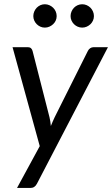

<svg xmlns="http://www.w3.org/2000/svg" viewBox="-20 -734 540 925"><path d="M158 151Q147.5 171.5 127 171.5H62L171.5 -30L40.5 -506.5H114Q124.5 -506.5 129.8 -501.2Q135 -496 137 -488L218.5 -169Q221 -158.5 222.5 -148Q224 -137.5 225 -127Q229.5 -137.5 233.8 -148.2Q238 -159 243.5 -169.5L403.5 -489Q407.5 -497 414.8 -501.8Q422 -506.5 429.5 -506.5H500ZM253 -656.5Q253 -645 248.5 -635Q244 -625 236 -617.5Q228 -610 217.8 -605.5Q207.5 -601 196 -601Q184.5 -601 174.5 -605.5Q164.5 -610 157 -617.5Q149.5 -625 145 -635Q140.5 -645 140.5 -656.5Q140.5 -668 145 -678.5Q149.5 -689 157 -696.8Q164.5 -704.5 174.5 -709Q184.5 -713.5 196 -713.5Q207.5 -713.5 217.8 -709Q228 -704.5 236 -696.8Q244 -689 248.5 -678.5Q253 -668 253 -656.5ZM432.5 -656.5Q432.5 -645 428 -635Q423.5 -625 415.8 -617.5Q408 -610 397.8 -605.5Q387.5 -601 376 -601Q364.5 -601 354.2 -605.5Q344 -610 336.5 -617.5Q329 -625 324.5 -635Q320 -645 320 -656.5Q320 -668 324.5 -678.5Q329 -689 336.5 -696.8Q344 -704.5 354.2 -709Q364.5 -713.5 376 -713.5Q387.5 -713.5 397.8 -709Q408 -704.5 415.8 -696.8Q423.5 -689 428 -678.5Q432.5 -668 432.5 -656.5Z"/></svg>

Font: Lato TR
Style: Italic
Weight: 400
Italic angle: -12°
Designer: Lukasz Dziedzic
Foundry: tyPoland Lukasz Dziedzic
Version: Version 1.104 2013